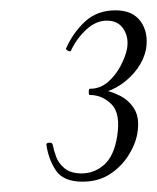

<svg xmlns="http://www.w3.org/2000/svg" viewBox="-20 -749 304 372"><path d="M174 -568 173 -576Q194 -573 212.5 -563.5Q231 -554 241 -536.5Q251 -519 246 -490Q242 -468 228 -446.5Q214 -425 192 -411Q170 -397 140 -397Q103 -397 88.5 -418.5Q74 -440 70 -468Q69 -472 75 -472.5Q81 -473 82 -469Q84 -459 88.5 -446Q93 -433 105 -423Q117 -413 138 -413Q163 -413 182 -430Q201 -447 207 -485Q214 -529 196 -547Q178 -565 154 -565Q152 -565 152 -571Q152 -577 154 -577Q174 -577 189 -590Q204 -603 213.5 -621Q223 -639 226 -654Q230 -676 219.5 -692.5Q209 -709 187 -709Q166 -709 147.5 -692Q129 -675 118 -652Q117 -648 112 -650.5Q107 -653 108 -655Q121 -685 144.5 -707Q168 -729 204 -729Q237 -729 252.5 -707.5Q268 -686 263 -654Q259 -634 246.5 -616.5Q234 -599 215.5 -586Q197 -573 174 -568Z"/></svg>

Font: Cormorant Infant Light
Style: Italic
Weight: 300
Italic angle: -10°
Designer: Christian Thalmann (Catharsis Fonts)
Foundry: Catharsis Fonts
Version: Version 4.001